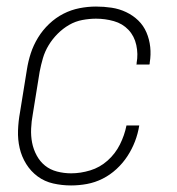

<svg xmlns="http://www.w3.org/2000/svg" viewBox="-20 -558 540 586"><path d="M197 8Q169 8 142.5 2Q116 -4 95 -19.5Q74 -35 60 -57.5Q46 -80 40 -106Q34 -132 35 -160Q36 -188 41 -215L62 -345Q66 -371 74 -395.5Q82 -420 96 -443Q110 -466 130 -485Q150 -504 173.5 -516Q197 -528 222.5 -533Q248 -538 273 -538Q297 -538 320.5 -534.5Q344 -531 365 -521Q386 -511 402 -495.5Q418 -480 427 -459Q436 -438 438.5 -414.5Q441 -391 437 -367Q437 -366 437 -364.5Q437 -363 436 -361H396Q397 -362 397 -363.5Q397 -365 397 -366Q402 -393 396 -420.5Q390 -448 372 -467Q354 -486 327.5 -493.5Q301 -501 273 -501Q253 -501 231.5 -497Q210 -493 191 -482Q172 -471 156 -455Q140 -439 128.5 -420Q117 -401 111 -380.5Q105 -360 101 -339L80 -209Q76 -188 75 -165.5Q74 -143 78 -122.5Q82 -102 92 -83.5Q102 -65 117.5 -52.5Q133 -40 154 -34.5Q175 -29 197 -29Q226 -29 255.5 -38Q285 -47 308.5 -68Q332 -89 346 -117Q360 -145 366 -175H405Q401 -150 392 -126.5Q383 -103 369 -81.5Q355 -60 335.5 -42Q316 -24 293 -12.5Q270 -1 245.5 3.5Q221 8 197 8Z"/></svg>

Font: Iosevka Curly XLtObl
Style: Regular
Weight: 200
Italic angle: -9°
Monospace: yes
Designer: Belleve Invis
Foundry: Belleve Invis
Version: Version 11.1.0; ttfautohint (v1.8.3)